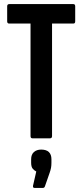

<svg xmlns="http://www.w3.org/2000/svg" viewBox="-20 -675 402 937"><path d="M138 0Q129 0 129 -11V-560H25Q15 -560 15 -571V-644Q15 -655 25 -655H338Q347 -655 347 -644V-571Q347 -560 338 -560H234V-11Q234 0 224 0ZM148 242Q140 242 141 232L157 162Q147 157 139.5 148Q132 139 132 119V102Q132 79 145.5 67Q159 55 181 55Q206 55 218.5 67Q231 79 231 102V119Q231 133 229 144Q227 155 222 169L199 235Q196 242 190 242Z"/></svg>

Font: Sofia Sans Extra Condensed
Style: Bold
Weight: 700
Designer: Botio Nikoltchev, Ani Petrova
Foundry: lettersoup
Version: Version 4.101